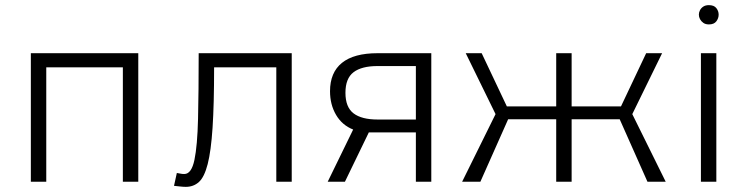

<svg xmlns="http://www.w3.org/2000/svg" viewBox="-20 -707 2913 747"><path d="M100 -500H518V0H458V-445H160V0H100Z M668 -34Q676 -33 682 -31.5Q688 -30 697 -30Q725 -30 736.5 -85Q748 -140 750.5 -245Q753 -350 753 -500H1115V0H1055V-445H813Q813 -301 807 -210Q801 -119 788 -68.5Q775 -18 754 1Q733 20 703 20Q693 20 680 18.5Q667 17 657 16Z M1354 -203Q1311 -220 1287.5 -260Q1264 -300 1264 -352Q1264 -425 1310.5 -462.5Q1357 -500 1449 -500H1658V0H1598V-192H1415L1322 0H1255ZM1598 -450H1449Q1387 -450 1355.5 -426Q1324 -402 1324 -346Q1324 -290 1355.5 -266Q1387 -242 1449 -242H1598Z M2499 0 2391 -243H2137L2130 -293H2396L2494 -500H2556L2440 -263L2570 0ZM1778 0 1908 -263 1792 -500H1854L1952 -293H2218L2211 -243H1957L1849 0ZM2144 0V-500H2204V0Z M2707 -500H2767V0H2707ZM2699 -650Q2699 -659 2703.5 -667.5Q2708 -676 2716.5 -681.5Q2725 -687 2738 -687Q2758 -687 2767 -675.5Q2776 -664 2776 -650Q2776 -636 2767 -624Q2758 -612 2738 -612Q2725 -612 2716.5 -618Q2708 -624 2703.5 -632.5Q2699 -641 2699 -650Z"/></svg>

Font: Moderustic Light
Style: Regular
Weight: 300
Designer: Tural Alisoy
Foundry: TAFT Foundry
Version: Version 2.120